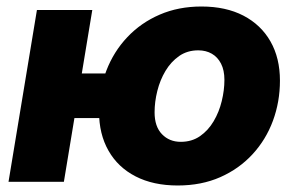

<svg xmlns="http://www.w3.org/2000/svg" viewBox="-20 -553 896 584"><path d="M5.9 0 92.3 -522.5H260.7L174.3 0ZM158.2 -193.8 180.7 -329.6H347.7L325.2 -193.8ZM520.5 11.2Q446.3 11.2 392.6 -16.4Q338.9 -43.9 310.1 -94.5Q281.2 -145 281.2 -213.9Q281.2 -280.3 303.5 -338.1Q325.7 -396 367.2 -439.9Q408.7 -483.9 465.8 -508.5Q522.9 -533.2 592.8 -533.2Q667 -533.2 720.5 -505.4Q773.9 -477.5 802.7 -427Q831.5 -376.5 831.5 -307.6Q831.5 -243.7 810.3 -186Q789.1 -128.4 748.3 -84Q707.5 -39.6 650.1 -14.2Q592.8 11.2 520.5 11.2ZM529.8 -121.6Q563.5 -121.6 588.4 -138.9Q613.3 -156.2 629.9 -184.3Q646.5 -212.4 654.5 -245.6Q662.6 -278.8 662.6 -310.1Q662.6 -339.4 652.3 -359.4Q642.1 -379.4 624.3 -389.6Q606.4 -399.9 583 -399.9Q549.8 -399.9 524.9 -382.6Q500 -365.2 483.4 -337.4Q466.8 -309.6 458.5 -276.4Q450.2 -243.2 450.2 -211.4Q450.2 -168 472.7 -144.8Q495.1 -121.6 529.8 -121.6Z"/></svg>

Font: Inter 28pt ExtraBold
Style: Italic
Weight: 800
Italic angle: -9.3988°
Designer: Rasmus Andersson
Foundry: rsms
Version: Version 4.001;git-66647c0bb